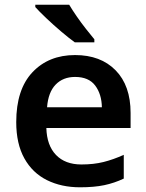

<svg xmlns="http://www.w3.org/2000/svg" viewBox="-20 -786 621 816"><path d="M299 -552Q408 -552 471.5 -487Q535 -422 535 -306V-242H177Q179 -168 218 -127.5Q257 -87 326 -87Q378 -87 420 -97.5Q462 -108 506 -128V-27Q466 -8 423 1Q380 10 320 10Q241 10 179.5 -20.5Q118 -51 83.5 -113Q49 -175 49 -267Q49 -406 118 -479Q187 -552 299 -552ZM299 -459Q248 -459 216.5 -426.5Q185 -394 180 -330H413Q412 -386 384.5 -422.5Q357 -459 299 -459ZM274 -766Q287 -744 306 -716.5Q325 -689 345.5 -663Q366 -637 381 -619V-606H298Q273 -624 240 -652Q207 -680 176.5 -709Q146 -738 130 -756V-766Z"/></svg>

Font: Noto Sans Gujarati UI SemiBold
Style: Regular
Weight: 600
Designer: Jelle Bosma - Monotype Design Team, Universal Thirst
Foundry: Monotype Imaging Inc.
Version: Version 2.106; ttfautohint (v1.8.4.7-5d5b)